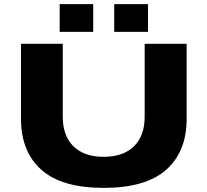

<svg xmlns="http://www.w3.org/2000/svg" viewBox="-20 -901 1008 933"><path d="M270 -746V-881H433V-746ZM535 -746V-881H699V-746ZM484 12Q280 12 181 -76Q82 -164 82 -324V-688H285V-333Q285 -241 337 -190Q389 -139 484 -139Q579 -139 631 -190Q683 -241 683 -333V-688H887V-324Q887 -164 787.5 -76Q688 12 484 12Z"/></svg>

Font: Archivo Expanded ExtraBold
Style: Regular
Weight: 800
Width: 7
Designer: Hector Gatti
Foundry: Omnibus-Type
Version: Version 2.001; ttfautohint (v1.8.3)